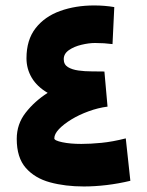

<svg xmlns="http://www.w3.org/2000/svg" viewBox="-20 -674 533 694"><path d="M152.3 -338.4Q113.8 -360.8 94.7 -393.1Q75.7 -425.3 75.7 -463.4Q75.7 -529.8 108.6 -572Q141.6 -614.3 197.3 -634.3Q252.9 -654.3 320.3 -654.3Q358.4 -654.3 393.1 -648.4L386.7 -514.6Q356.9 -518.6 323.7 -518.6Q301.3 -518.6 274.7 -512.2Q248 -505.9 229.2 -492.9Q210.4 -480 210.4 -460Q210.4 -440.9 225.3 -431.6Q240.2 -422.4 263.2 -419.2Q286.1 -416 311.5 -416Q336.9 -416 357.4 -415.5L368.7 -288.6Q334.5 -284.2 300.3 -271.7Q266.1 -259.3 238 -242.2Q210 -225.1 193.1 -207.3Q176.3 -189.5 176.3 -173.8Q176.3 -166 205.1 -159.9Q233.9 -153.8 273.9 -153.8Q306.6 -153.8 346.7 -157.7Q386.7 -161.6 434.6 -173.8L451.2 -20.5Q408.7 -10.3 365.5 -5.1Q322.3 0 283.2 0Q215.8 0 160.9 -14.9Q106 -29.8 73.2 -67.1Q40.5 -104.5 40.5 -171.9Q40.5 -225.6 72.8 -266.8Q105 -308.1 152.3 -338.4Z"/></svg>

Font: Vazirmatn UI NL Black
Style: Regular
Weight: 900
Designer: Saber Rastikerdar
Foundry: Saber Rastikerdar
Version: Version 33.003